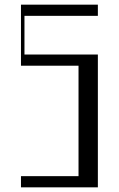

<svg xmlns="http://www.w3.org/2000/svg" viewBox="-20 -804 510 824"><path d="M70 -48H317V-522H70V-784H400V-736H85V-570H400V0H70Z"/></svg>

Font: Facade Sud
Style: Regular
Weight: 100
Designer: Éléonore Fines
Foundry: Velvetyne Type Foundry
Version: Version 1.001;Glyphs 3.2 (3202)